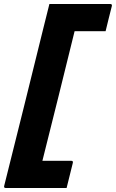

<svg xmlns="http://www.w3.org/2000/svg" viewBox="-47 -780 579 960"><path d="M286 160H-18Q-29 160 -26 149Q24 -50 73.5 -249.5Q123 -449 172 -648Q179 -676 186 -704Q193 -732 200 -760H504Q515 -760 512 -749Q503 -713 496 -685.5Q489 -658 481 -624H326Q286 -463 246 -300Q206 -137 165 24H309Q320 24 317 35Q309 68 301.5 97.5Q294 127 286 160Z"/></svg>

Font: Recursive Sn Lnr St XBd
Style: Italic
Weight: 800
Italic angle: -15°
Version: Version 1.079;hotconv 1.0.112;makeotfexe 2.5.65598; ttfautoh